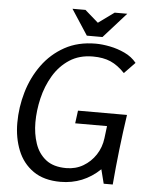

<svg xmlns="http://www.w3.org/2000/svg" viewBox="-60 -956 788 1015"><g transform="rotate(5 333.5 -448.5)"><path d="M422 -734Q456 -734 497 -726Q538 -718 576.5 -700Q615 -682 640 -651L583 -592Q546 -631 507 -648Q468 -665 413 -665Q341 -665 289 -631Q237 -597 204 -541.5Q171 -486 155.5 -420.5Q140 -355 140 -292Q140 -232 157.5 -180Q175 -128 215 -96.5Q255 -65 323 -65Q373 -65 413 -88.5Q453 -112 479 -151.5Q505 -191 511 -240L519 -305H350L359 -373H619Q605 -278 594.5 -186.5Q584 -95 576 0H528L509 -75Q420 10 299 10Q211 10 154.5 -29.5Q98 -69 71.5 -135.5Q45 -202 45 -281Q45 -364 68.5 -444.5Q92 -525 139.5 -590.5Q187 -656 257.5 -695Q328 -734 422 -734ZM423 -845 507 -906H574L454 -772H371L283 -907H352Z"/></g></svg>

Font: Rosario Light
Style: Italic
Weight: 300
Italic angle: -8.05°
Designer: Hector Gatti
Foundry: Omnibus Type
Version: Version 1.101; ttfautohint (v1.8.1.43-b0c9)